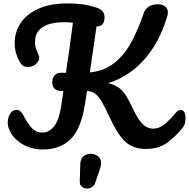

<svg xmlns="http://www.w3.org/2000/svg" viewBox="-20 -867 1106 1124"><path d="M230 8Q160 8 106.5 -26Q53 -60 33 -111Q23 -136 26 -162Q29 -188 42.5 -206Q56 -224 76 -224Q100 -224 115 -195Q145 -138 169.5 -114Q194 -90 233 -91Q269 -93 297 -128Q325 -163 337 -240Q340 -257 343.5 -281.5Q347 -306 351 -335H335Q312 -335 299 -348.5Q286 -362 286 -384Q286 -411 300 -426Q314 -441 333 -441H366Q377 -515 388 -593Q399 -671 407 -734Q381 -737 358 -737Q272 -737 228.5 -707.5Q185 -678 185 -623Q185 -595 192.5 -577Q200 -559 205 -548Q215 -527 204.5 -509Q194 -491 173.5 -481.5Q153 -472 131 -476Q109 -480 96 -503Q84 -524 75 -551.5Q66 -579 66 -617Q66 -678 99.5 -730Q133 -782 202 -814.5Q271 -847 378 -847Q419 -847 457 -842.5Q495 -838 543 -823Q592 -808 592 -767Q592 -711 545 -712Q535 -642 525.5 -578Q516 -514 506 -443Q590 -451 649 -498Q708 -545 748.5 -619.5Q789 -694 819 -784Q838 -842 904 -842Q938 -842 953.5 -822.5Q969 -803 959 -771Q923 -653 867.5 -573.5Q812 -494 746 -447Q680 -400 613 -380Q652 -371 676.5 -352.5Q701 -334 719 -305Q737 -276 756 -235Q787 -169 814 -141.5Q841 -114 877 -114Q910 -114 939.5 -136.5Q969 -159 1011 -209Q1019 -218 1025.5 -220.5Q1032 -223 1038 -223Q1052 -223 1059 -210.5Q1066 -198 1066 -178Q1066 -164 1063 -148Q1060 -132 1047 -116Q1006 -66 957 -30.5Q908 5 834 5Q755 5 709 -42Q663 -89 625 -174Q596 -237 576 -271Q556 -305 536.5 -319Q517 -333 489 -335Q487 -318 484 -299.5Q481 -281 478 -261Q456 -116 395 -54Q334 8 230 8ZM490 237Q474 237 460 226.5Q446 216 447 196L450 94Q451 61 469.5 47Q488 33 510 33Q533 33 552.5 46.5Q572 60 572 89Q572 102 566 119L537 204Q532 220 518 228.5Q504 237 490 237Z"/></svg>

Font: Pacifico
Style: Regular
Weight: 400
Designer: Vernon Adams
Foundry: Vernon Adams
Version: Version 3.010; ttfautohint (v1.8.4.7-5d5b)